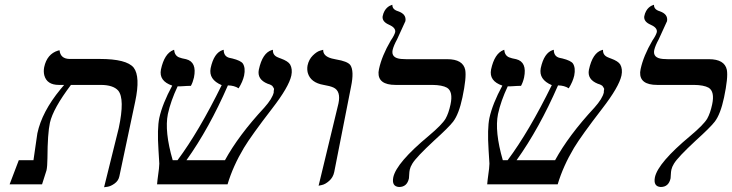

<svg xmlns="http://www.w3.org/2000/svg" viewBox="-20 -766 3042 798"><path d="M412.6 12.2 473.6 -233.9Q499.5 -355.5 471.2 -389.6Q450.7 -412.6 399.9 -413.1H274.9Q200.7 -314.9 187.5 -255.9Q177.7 -210.9 177.2 -108.9Q176.8 -74.2 173.3 -58.1L154.8 0H20L58.1 -100.1H119.1Q121.6 -117.2 128.4 -164.6Q134.3 -206.5 135.3 -211.9Q154.3 -301.3 231.4 -395Q238.3 -403.3 246.6 -413.1H224.6Q174.8 -413.1 164.1 -453.1Q160.2 -469.2 163.6 -486.8Q175.3 -541.5 221.2 -555.7Q227.1 -557.1 227.5 -557.1Q231 -522 268.6 -521H394.5Q506.3 -521 535.6 -484.9Q564 -447.8 542 -344.2L476.1 -33.2Q472.2 -14.6 456.3 -3.2Q440.4 8.3 426.3 10.3Z M1190.9 -452.1Q1180.7 -404.8 1110.8 -314.5Q1023.9 -201.7 993.7 -151.4Q948.2 -75.2 925.8 0H632.8Q632.8 -6.8 640.6 -64.5Q642.1 -77.6 642.1 -85.9Q641.1 -106.4 638.7 -142.1Q632.8 -231.4 642.1 -275.9Q655.3 -335.4 695.8 -410.2Q639.6 -429.2 648.9 -477.1Q663.1 -543.5 700.7 -558.1Q700.7 -558.1 703.6 -559.1Q705.6 -535.6 723.6 -527.8Q734.4 -523.4 753.4 -520Q799.3 -508.3 786.1 -443.8Q781.7 -424.3 773.4 -409.2Q758.3 -409.2 739.3 -407.7Q725.1 -406.7 718.3 -407.2Q689.5 -346.2 677.7 -292Q663.1 -219.7 697.8 -100.1H717.8Q806.6 -219.2 901.4 -412.1Q846.2 -435.5 855.5 -482.9Q869.1 -546.4 905.8 -558.1Q909.2 -559.1 909.7 -559.1Q909.7 -531.2 934.1 -525.4Q935.5 -524.9 939 -524.4Q943.8 -523.4 945.8 -522.9Q980.5 -514.2 989.3 -502Q1001 -483.9 994.6 -452.1Q988.8 -426.3 971.7 -398.9Q954.1 -410.6 927.2 -411.1Q849.1 -231.9 754.9 -100.1H915Q971.2 -203.1 1078.6 -318.8Q1111.8 -356 1117.7 -381.8Q1117.2 -388.7 1118.7 -392.8Q1120.1 -397 1116.9 -401.1Q1113.8 -405.3 1113 -407.2Q1112.3 -409.2 1107.9 -411.6Q1103.5 -414.1 1102.3 -414.6Q1101.1 -415 1096.9 -416.5Q1092.8 -418 1092.3 -418Q1047.9 -436 1055.7 -476.1Q1070.8 -546.9 1110.4 -558.1Q1114.7 -559.1 1114.3 -559.1Q1112.8 -535.6 1136.7 -526.9Q1137.7 -526.4 1140.1 -525.4Q1145 -523.4 1147 -522.9Q1177.7 -511.7 1186 -497.6Q1196.3 -479 1190.9 -452.1Z M1304.2 5.9 1386.7 -335.9Q1397.5 -387.7 1365.7 -402.3Q1351.6 -408.7 1325.2 -413.1Q1271 -422.4 1259.3 -462.9Q1255.4 -478 1258.3 -494.1Q1263.7 -519 1280 -535.2Q1296.4 -551.3 1309.6 -555.2L1323.2 -559.1Q1322.3 -532.7 1358.9 -522.9Q1365.2 -521.5 1377 -519Q1424.3 -511.2 1436 -495.6Q1452.6 -471.2 1439 -405.8L1369.1 -50.8Q1364.3 -28.3 1348.1 -14.2Q1332 0 1317.9 2.9Z M1611.8 -558.1Q1605 -524.9 1647 -521Q1656.7 -520 1668.5 -520H1838.9Q1904.3 -520 1913.6 -475.6Q1919.4 -443.8 1901.9 -360.8Q1887.2 -291.5 1863.3 -260.3Q1844.2 -235.8 1784.7 -182.1Q1709.5 -112.3 1693.8 -85.9Q1685.5 -72.3 1683.1 -61Q1681.2 -52.7 1680.7 -40Q1680.2 -29.8 1679.7 -24.9Q1671.9 11.2 1638.7 11.2Q1606.9 9.3 1614.7 -29.8Q1628.4 -90.3 1761.7 -201.2Q1817.4 -248 1832 -272.9Q1844.7 -295.4 1852.5 -332Q1863.8 -385.3 1837.9 -401.4Q1817.9 -412.6 1776.9 -413.1H1624Q1550.8 -413.1 1553.2 -465.8Q1553.7 -472.7 1555.2 -479Q1566.9 -533.7 1604 -597.2Q1619.1 -619.1 1622.6 -632.8Q1625 -650.9 1597.2 -663.1Q1567.4 -675.8 1570.3 -698.2Q1572.8 -710.9 1578.1 -720.2Q1583.5 -729.5 1588.9 -734.1Q1594.2 -738.8 1599.1 -741.5Q1604 -744.1 1607.4 -745.1L1610.8 -746.1Q1609.9 -726.6 1634.8 -719.2Q1669.9 -707 1665 -678.2L1630.4 -602.5Q1616.2 -576.7 1611.8 -558.1Z M2563 -452.1Q2552.7 -404.8 2482.9 -314.5Q2396 -201.7 2365.7 -151.4Q2320.3 -75.2 2297.9 0H2004.9Q2004.9 -6.8 2012.7 -64.5Q2014.2 -77.6 2014.2 -85.9Q2013.2 -106.4 2010.7 -142.1Q2004.9 -231.4 2014.2 -275.9Q2027.3 -335.4 2067.9 -410.2Q2011.7 -429.2 2021 -477.1Q2035.2 -543.5 2072.8 -558.1Q2072.8 -558.1 2075.7 -559.1Q2077.6 -535.6 2095.7 -527.8Q2106.4 -523.4 2125.5 -520Q2171.4 -508.3 2158.2 -443.8Q2153.8 -424.3 2145.5 -409.2Q2130.4 -409.2 2111.3 -407.7Q2097.2 -406.7 2090.3 -407.2Q2061.5 -346.2 2049.8 -292Q2035.2 -219.7 2069.8 -100.1H2089.8Q2178.7 -219.2 2273.4 -412.1Q2218.3 -435.5 2227.5 -482.9Q2241.2 -546.4 2277.8 -558.1Q2281.2 -559.1 2281.7 -559.1Q2281.7 -531.2 2306.2 -525.4Q2307.6 -524.9 2311 -524.4Q2315.9 -523.4 2317.9 -522.9Q2352.5 -514.2 2361.3 -502Q2373 -483.9 2366.7 -452.1Q2360.8 -426.3 2343.8 -398.9Q2326.2 -410.6 2299.3 -411.1Q2221.2 -231.9 2127 -100.1H2287.1Q2343.3 -203.1 2450.7 -318.8Q2483.9 -356 2489.7 -381.8Q2489.3 -388.7 2490.7 -392.8Q2492.2 -397 2489 -401.1Q2485.8 -405.3 2485.1 -407.2Q2484.4 -409.2 2480 -411.6Q2475.6 -414.1 2474.4 -414.6Q2473.1 -415 2469 -416.5Q2464.8 -418 2464.4 -418Q2419.9 -436 2427.7 -476.1Q2442.9 -546.9 2482.4 -558.1Q2486.8 -559.1 2486.3 -559.1Q2484.9 -535.6 2508.8 -526.9Q2509.8 -526.4 2512.2 -525.4Q2517.1 -523.4 2519 -522.9Q2549.8 -511.7 2558.1 -497.6Q2568.4 -479 2563 -452.1Z M2699.2 -558.1Q2692.4 -524.9 2734.4 -521Q2744.1 -520 2755.9 -520H2926.3Q2991.7 -520 3001 -475.6Q3006.8 -443.8 2989.3 -360.8Q2974.6 -291.5 2950.7 -260.3Q2931.6 -235.8 2872.1 -182.1Q2796.9 -112.3 2781.2 -85.9Q2772.9 -72.3 2770.5 -61Q2768.6 -52.7 2768.1 -40Q2767.6 -29.8 2767.1 -24.9Q2759.3 11.2 2726.1 11.2Q2694.3 9.3 2702.1 -29.8Q2715.8 -90.3 2849.1 -201.2Q2904.8 -248 2919.4 -272.9Q2932.1 -295.4 2939.9 -332Q2951.2 -385.3 2925.3 -401.4Q2905.3 -412.6 2864.3 -413.1H2711.4Q2638.2 -413.1 2640.6 -465.8Q2641.1 -472.7 2642.6 -479Q2654.3 -533.7 2691.4 -597.2Q2706.5 -619.1 2710 -632.8Q2712.4 -650.9 2684.6 -663.1Q2654.8 -675.8 2657.7 -698.2Q2660.2 -710.9 2665.5 -720.2Q2670.9 -729.5 2676.3 -734.1Q2681.6 -738.8 2686.5 -741.5Q2691.4 -744.1 2694.8 -745.1L2698.2 -746.1Q2697.3 -726.6 2722.2 -719.2Q2757.3 -707 2752.4 -678.2L2717.8 -602.5Q2703.6 -576.7 2699.2 -558.1Z"/></svg>

Font: Linux Biolinum Slanted O
Style: Slanted
Weight: 400
Designer: Philipp H. Poll
Foundry: Philipp H. Poll
Version: Version 1.0.4